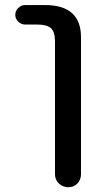

<svg xmlns="http://www.w3.org/2000/svg" viewBox="-20 -540 416 779"><path d="M82 -440.4Q66.4 -440.4 54.2 -452.1Q42 -463.9 42 -480Q42 -496.1 54.2 -507.8Q66.4 -519.5 82 -519.5H162.1Q309.6 -519.5 308.6 -387.7V167Q308.6 189.5 293.9 204.6Q279.3 219.7 257.3 219.7Q235.4 219.7 219.2 204.6Q203.1 189.5 203.1 167V-372.1Q203.1 -410.2 187 -425.3Q170.9 -440.4 130.9 -440.4Z"/></svg>

Font: Rounded Mgen+ 2p medium
Style: Regular
Weight: 500
Designer: [Source Han Sans]
Ryoko NISHIZUKA  (kana & ideographs); Paul D. Hunt (Latin, Greek & Cyrillic); Wenlong ZHANG  (bopomofo
Version: Version 1.059.20150602